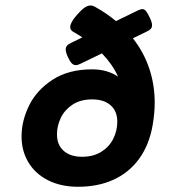

<svg xmlns="http://www.w3.org/2000/svg" viewBox="-20 -679 640 709"><path d="M408.2 -601.1 489.3 -640.6Q500 -645.5 505.4 -645.5Q512.7 -645.5 518.8 -638.4Q524.9 -631.3 532.7 -614.7Q541.5 -596.7 541.5 -585.9Q541.5 -578.1 537.1 -572.8Q532.7 -567.4 522.9 -563L470.7 -537.6Q510.7 -486.8 531 -426.5Q551.3 -366.2 551.3 -299.3Q551.3 -261.2 543.5 -215.8Q530.8 -143.6 493.7 -92.5Q456.5 -41.5 399.2 -15.4Q341.8 10.7 268.6 10.7Q205.1 10.7 157.7 -13.2Q110.4 -37.1 85 -79.3Q59.6 -121.6 59.6 -175.3Q59.6 -232.4 87.4 -289.3Q115.2 -346.2 174.1 -384.5Q232.9 -422.9 320.3 -422.9Q376 -422.9 416 -396Q395.5 -441.4 356.4 -481.9L276.9 -443.4Q267.1 -438.5 259.8 -438.5Q251.5 -438.5 244.6 -445.6Q237.8 -452.6 230.5 -468.8Q222.7 -485.8 222.7 -496.1Q222.7 -504.4 227.5 -510.3Q232.4 -516.1 243.2 -521L284.2 -541Q276.4 -546.4 259.8 -556.2L251 -561Q239.3 -567.9 239.3 -579.1Q239.3 -595.7 263.7 -623.5Q280.3 -642.6 292 -650.6Q303.7 -658.7 314 -658.7Q322.3 -658.7 330.1 -654.3Q375.5 -628.9 408.2 -601.1ZM190.4 -183.1Q190.4 -144 215.1 -122.1Q239.7 -100.1 283.2 -100.1Q324.7 -100.1 354 -118.4Q383.3 -136.7 398.2 -166.5Q413.1 -196.3 413.1 -229.5Q413.1 -268.6 388.4 -290.3Q363.8 -312 320.3 -312Q277.3 -312 248 -292.7Q218.8 -273.4 204.6 -243.9Q190.4 -214.4 190.4 -183.1Z"/></svg>

Font: Courier Prime
Style: Bold Italic
Weight: 700
Italic angle: -10°
Designer: Alan Dague-Greene
Foundry: Quote-Unquote Apps
Version: Version 3.018